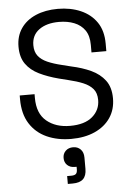

<svg xmlns="http://www.w3.org/2000/svg" viewBox="-63 -761 739 1069"><g transform="rotate(-5 306.5 -226.0)"><path d="M313 14Q237 14 177 -13Q117 -40 82.5 -94.5Q48 -149 48 -231V-252H131V-231Q131 -144 182 -101.5Q233 -59 313 -59Q395 -59 438 -96Q481 -133 481 -189Q481 -228 461.5 -251Q442 -274 407 -288.5Q372 -303 325 -314L273 -327Q212 -343 165 -366Q118 -389 91.5 -426.5Q65 -464 65 -523Q65 -582 94.5 -625Q124 -668 177.5 -691Q231 -714 301 -714Q372 -714 428.5 -689.5Q485 -665 517.5 -617.5Q550 -570 550 -498V-456H467V-498Q467 -549 445.5 -580Q424 -611 386.5 -626Q349 -641 301 -641Q232 -641 190 -610.5Q148 -580 148 -524Q148 -487 166 -464Q184 -441 217 -426.5Q250 -412 296 -401L348 -388Q409 -375 457.5 -352.5Q506 -330 535 -291.5Q564 -253 564 -191Q564 -129 533 -83Q502 -37 445.5 -11.5Q389 14 313 14ZM272 262V218H295Q314 218 321.5 210.5Q329 203 329 186V171H318Q293 171 277 156Q261 141 261 116Q261 92 277 76.5Q293 61 319 61Q344 61 360.5 77.5Q377 94 377 124V187Q377 225 358 243.5Q339 262 299 262Z"/></g></svg>

Font: Space Grotesk
Style: Regular
Weight: 400
Designer: Florian Karsten
Foundry: Florian Karsten
Version: Version 2.000